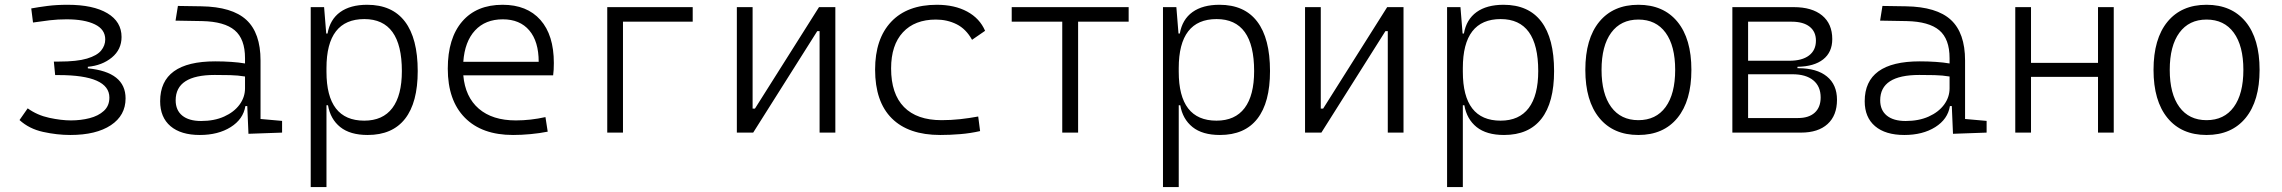

<svg xmlns="http://www.w3.org/2000/svg" viewBox="-20 -547 9415 792"><path d="M270 9.8Q215.3 9.8 157.7 -2.9Q100.1 -15.6 60.5 -51.8L94.2 -100.1Q133.3 -71.8 183.1 -61Q232.9 -50.3 272.9 -50.3Q313.5 -50.3 349.6 -59.6Q385.7 -68.8 408.4 -89.6Q431.2 -110.4 431.2 -144.5Q431.2 -237.3 221.7 -237.3H207.5L202.1 -293H223.1Q297.4 -293 338.9 -305.4Q380.4 -317.9 397.2 -338.6Q414.1 -359.4 414.1 -384.3Q414.1 -425.8 371.3 -446.5Q328.6 -467.3 254.4 -467.3Q218.3 -467.3 185.3 -463.4Q152.3 -459.5 116.2 -454.1L108.9 -512.2Q138.2 -517.6 175.8 -522.5Q213.4 -527.3 258.8 -527.3Q364.3 -527.3 422.9 -492.4Q481.4 -457.5 481.4 -394.5Q481.4 -342.8 441.4 -309.8Q401.4 -276.9 342.3 -271.5V-265.1Q498 -250 498 -141.1Q498 -70.8 437.3 -30.5Q376.5 9.8 270 9.8Z M1004.9 4.9 1000 -109.4H992.2Q983.4 -55.2 931.6 -22.7Q879.9 9.8 804.2 9.8Q726.1 9.8 683.3 -26.6Q640.6 -63 640.6 -129.4Q640.6 -293.9 867.7 -293.9Q902.3 -293.9 933.8 -291.7Q965.3 -289.6 990.7 -285.2V-307.1Q990.7 -386.2 948.2 -422.1Q905.8 -458 814 -460L704.1 -461.9L713.9 -522.5L810.5 -521Q937.5 -519 996.1 -465.1Q1054.7 -411.1 1054.7 -297.4V-56.2L1143.6 -48.3V0ZM990.7 -231.4Q961.9 -236.3 929 -237.1Q896 -237.8 865.7 -237.8Q704.6 -237.8 704.6 -133.3Q704.6 -92.3 731.9 -70.1Q759.3 -47.9 809.6 -47.9Q863.8 -47.9 904.5 -66.2Q945.3 -84.5 968 -115.2Q990.7 -146 990.7 -182.6Z M1261.7 224.6V-517.6H1316.9L1325.7 -408.7H1331.1Q1341.3 -466.8 1383.3 -497.1Q1425.3 -527.3 1494.6 -527.3Q1597.7 -527.3 1650.4 -458Q1703.1 -388.7 1703.1 -253.9Q1703.1 -124 1650.9 -57.1Q1598.6 9.8 1496.6 9.8Q1424.3 9.8 1383.5 -22.9Q1342.8 -55.7 1333 -112.8H1326.7V224.6ZM1326.7 -251Q1326.7 -49.3 1482.4 -49.3Q1559.1 -49.3 1598.4 -101.3Q1637.7 -153.3 1637.7 -253.9Q1637.7 -468.3 1482.9 -468.3Q1326.7 -468.3 1326.7 -266.1Z M2096.2 9.8Q1967.8 9.8 1897.5 -61.5Q1827.1 -132.8 1827.1 -263.7Q1827.1 -389.2 1886.5 -458.3Q1945.8 -527.3 2053.2 -527.3Q2153.8 -527.3 2209.2 -464.8Q2264.6 -402.3 2264.6 -287.1Q2264.6 -256.8 2261.7 -236.3H1891.1Q1898.9 -147 1955.1 -98.6Q2011.2 -50.3 2107.9 -50.3Q2168.5 -50.3 2230 -64L2239.3 -3.9Q2205.1 2.9 2168 6.3Q2130.9 9.8 2096.2 9.8ZM1891.1 -292H2202.1Q2202.1 -376 2163.3 -421.6Q2124.5 -467.3 2054.2 -467.3Q1981.9 -467.3 1939.5 -421.4Q1897 -375.5 1891.1 -292Z M2484.9 0V-517.6H2837.4V-457.5H2549.8V0Z M3019.5 0V-517.6H3084.5V-99.1H3094.2L3358.4 -517.6H3425.8V0H3360.8V-418.5H3351.1L3086.9 0Z M3858.4 9.8Q3727.5 9.8 3658.7 -58.8Q3589.8 -127.4 3589.8 -259.8Q3589.8 -386.7 3656 -457Q3722.2 -527.3 3844.7 -527.3Q3917.5 -527.3 3969.5 -499.3Q4021.5 -471.2 4043.5 -419.9L3989.7 -382.8Q3964.8 -427.7 3926 -447Q3887.2 -466.3 3840.8 -466.3Q3753.4 -466.3 3704.6 -413.8Q3655.8 -361.3 3655.8 -264.6Q3655.8 -159.7 3709 -105.5Q3762.2 -51.3 3863.8 -51.3Q3902.3 -51.3 3940.4 -55.4Q3978.5 -59.6 4015.1 -66.4L4022.9 -6.3Q3982.9 2.9 3940.9 6.3Q3898.9 9.8 3858.4 9.8Z M4361.8 0V-457.5H4153.3V-517.6H4635.7V-457.5H4427.2V0Z M4777.3 224.6V-517.6H4832.5L4841.3 -408.7H4846.7Q4856.9 -466.8 4898.9 -497.1Q4940.9 -527.3 5010.3 -527.3Q5113.3 -527.3 5166 -458Q5218.8 -388.7 5218.8 -253.9Q5218.8 -124 5166.5 -57.1Q5114.3 9.8 5012.2 9.8Q4939.9 9.8 4899.2 -22.9Q4858.4 -55.7 4848.6 -112.8H4842.3V224.6ZM4842.3 -251Q4842.3 -49.3 4998 -49.3Q5074.7 -49.3 5114 -101.3Q5153.3 -153.3 5153.3 -253.9Q5153.3 -468.3 4998.5 -468.3Q4842.3 -468.3 4842.3 -266.1Z M5363.3 0V-517.6H5428.2V-99.1H5438L5702.1 -517.6H5769.5V0H5704.6V-418.5H5694.8L5430.7 0Z M5949.2 224.6V-517.6H6004.4L6013.2 -408.7H6018.6Q6028.8 -466.8 6070.8 -497.1Q6112.8 -527.3 6182.1 -527.3Q6285.2 -527.3 6337.9 -458Q6390.6 -388.7 6390.6 -253.9Q6390.6 -124 6338.4 -57.1Q6286.1 9.8 6184.1 9.8Q6111.8 9.8 6071 -22.9Q6030.3 -55.7 6020.5 -112.8H6014.2V224.6ZM6014.2 -251Q6014.2 -49.3 6169.9 -49.3Q6246.6 -49.3 6285.9 -101.3Q6325.2 -153.3 6325.2 -253.9Q6325.2 -468.3 6170.4 -468.3Q6014.2 -468.3 6014.2 -266.1Z M6738.3 9.8Q6634.8 9.8 6577.1 -60.5Q6519.5 -130.9 6519.5 -258.8Q6519.5 -387.2 6577.1 -457.3Q6634.8 -527.3 6738.3 -527.3Q6841.8 -527.3 6899.4 -457.3Q6957 -387.2 6957 -258.8Q6957 -130.9 6899.4 -60.5Q6841.8 9.8 6738.3 9.8ZM6738.3 -51.3Q6811 -51.3 6850.6 -105.5Q6890.1 -159.7 6890.1 -258.8Q6890.1 -357.9 6850.6 -412.1Q6811 -466.3 6738.3 -466.3Q6666 -466.3 6626.2 -412.1Q6586.4 -357.9 6586.4 -258.8Q6586.4 -159.7 6626.2 -105.5Q6666 -51.3 6738.3 -51.3Z M7126 0V-517.6H7378.9Q7454.6 -517.6 7496.3 -483.2Q7538.1 -448.7 7538.1 -385.7Q7538.1 -331.5 7500.5 -302Q7462.9 -272.5 7394.5 -271.5V-265.6H7398.4Q7474.1 -265.6 7515.9 -231.7Q7557.6 -197.8 7557.6 -135.3Q7557.6 -70.8 7518.8 -35.4Q7480 0 7409.2 0ZM7190.9 -60.1H7397Q7441.4 -60.1 7465.8 -82.3Q7490.2 -104.5 7490.2 -145Q7490.2 -190.9 7459.7 -215.8Q7429.2 -240.7 7374 -240.7H7190.9ZM7190.9 -296.4H7361.3Q7413.6 -296.4 7442.1 -318.1Q7470.7 -339.8 7470.7 -379.4Q7470.7 -416.5 7444.6 -437Q7418.5 -457.5 7370.6 -457.5H7190.9Z M8036.1 4.9 8031.2 -109.4H8023.4Q8014.6 -55.2 7962.9 -22.7Q7911.1 9.8 7835.4 9.8Q7757.3 9.8 7714.6 -26.6Q7671.9 -63 7671.9 -129.4Q7671.9 -293.9 7898.9 -293.9Q7933.6 -293.9 7965.1 -291.7Q7996.6 -289.6 8022 -285.2V-307.1Q8022 -386.2 7979.5 -422.1Q7937 -458 7845.2 -460L7735.4 -461.9L7745.1 -522.5L7841.8 -521Q7968.8 -519 8027.3 -465.1Q8085.9 -411.1 8085.9 -297.4V-56.2L8174.8 -48.3V0ZM8022 -231.4Q7993.2 -236.3 7960.2 -237.1Q7927.2 -237.8 7897 -237.8Q7735.8 -237.8 7735.8 -133.3Q7735.8 -92.3 7763.2 -70.1Q7790.5 -47.9 7840.8 -47.9Q7895 -47.9 7935.8 -66.2Q7976.6 -84.5 7999.3 -115.2Q8022 -146 8022 -182.6Z M8634.3 0V-230H8357.9V0H8293V-517.6H8357.9V-287.6H8634.3V-517.6H8699.2V0Z M9082 9.8Q8978.5 9.8 8920.9 -60.5Q8863.3 -130.9 8863.3 -258.8Q8863.3 -387.2 8920.9 -457.3Q8978.5 -527.3 9082 -527.3Q9185.5 -527.3 9243.2 -457.3Q9300.8 -387.2 9300.8 -258.8Q9300.8 -130.9 9243.2 -60.5Q9185.5 9.8 9082 9.8ZM9082 -51.3Q9154.8 -51.3 9194.3 -105.5Q9233.9 -159.7 9233.9 -258.8Q9233.9 -357.9 9194.3 -412.1Q9154.8 -466.3 9082 -466.3Q9009.8 -466.3 8970 -412.1Q8930.2 -357.9 8930.2 -258.8Q8930.2 -159.7 8970 -105.5Q9009.8 -51.3 9082 -51.3Z"/></svg>

Font: CaskaydiaCove NFP Light
Style: Regular
Weight: 300
Designer: Aaron Bell
Foundry: Saja Typeworks
Version: Version 2111.001; VTT 6.35;Nerd Fonts 3.1.1